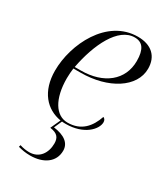

<svg xmlns="http://www.w3.org/2000/svg" viewBox="-192 -633 834 956"><g transform="rotate(30 224.5 -155.5)"><path d="M217 10C321 10 376 -50 376 -91C376 -103 370 -111 362 -114C340 -49 299 0 221 0C153 0 108 -72 108 -190C108 -207 110 -235 112 -248H153C312 -248 435 -326 435 -433C435 -504 390 -546 312 -546C134 -546 38 -344 38 -194C38 -74 101 -6 186 8L160 65C205 71 217 91 217 123C217 176 188 223 129 223C113 223 93 220 75 214L72 225C94 231 115 235 142 235C217 235 273 198 273 132C273 88 237 62 175 54L195 9C203 10 210 10 217 10ZM149 -258H114C141 -400 205 -535 300 -535C345 -535 367 -505 367 -438C367 -328 280 -258 149 -258Z"/></g></svg>

Font: Noto Serif Display Light
Style: Italic
Weight: 300
Italic angle: -12°
Designer: Monotype Design Team
Foundry: Monotype Imaging Inc.
Version: Version 2.009